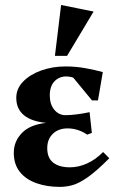

<svg xmlns="http://www.w3.org/2000/svg" viewBox="-20 -731 465 767"><path d="M219.1 15.6Q167.5 15.6 125.6 0.8Q83.6 -14 59.4 -44.2Q35.1 -74.4 35.1 -120.6Q35.1 -166.1 67.4 -199.6Q99.6 -233.1 164.4 -240.1Q105.4 -245.9 75.2 -271.1Q45 -296.4 45 -340.1Q45 -376.8 72.5 -405.2Q100 -433.6 145.1 -449.6Q190.1 -465.6 241.9 -465.6Q282.6 -465.6 320.6 -458.7Q358.5 -451.9 390.7 -443.1L371.4 -330H347.4L272.9 -420.6Q268.2 -422.6 259.9 -424.1Q251.6 -425.6 244.6 -425.6Q216.2 -425.6 197.6 -406.1Q178.9 -386.5 178.9 -349.7Q178.9 -314.5 196.9 -292.7Q215 -270.9 241.7 -270.9Q262.4 -270.9 289.7 -274.6Q317.1 -278.2 337.9 -283L346.9 -200L328.1 -193.1Q313.1 -204.1 292.4 -211.1Q271.6 -218.1 250.1 -218.1Q213.6 -218.1 191.2 -196.6Q168.7 -175.1 168.7 -139.1Q168.7 -99.9 192.7 -81.2Q216.6 -62.6 259.1 -62.6Q294 -62.6 328 -78.1Q362 -93.5 391.9 -123.7L416.6 -98.9Q364.1 -46 328.6 -21.6Q293 2.7 267.6 9.2Q242.2 15.6 219.1 15.6ZM199.4 -507.9 224.1 -711 354 -684.9 248 -507.9Z"/></svg>

Font: Ancizar Serif Light
Style: Regular
Weight: 300
Designer: Cesar Puertas, Viviana Monsalve, Julian Moncada, Julian Prieto, Jose Castro, Felipe Aragon, Mariel Hernandez, Sara Alarc
Version: Version 8.100